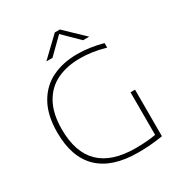

<svg xmlns="http://www.w3.org/2000/svg" viewBox="-214 -1095 1177 1250"><g transform="rotate(-30 374.0 -469.5)"><path d="M647 -360V-10Q593 -1.5 551.5 1.8Q510 5 461 5Q267.5 5 168.2 -89.8Q69 -184.5 69 -371.5Q69 -500 116.5 -584.5Q164 -669 246.2 -709Q328.5 -749 435 -749Q483 -749 528.2 -742.5Q573.5 -736 627 -722V-688Q571 -703.5 526 -709.8Q481 -716 437 -716Q339 -716 264.5 -680.5Q190 -645 147.5 -568.5Q105 -492 105 -373.5Q105 -28 461 -28Q550 -28 613 -40V-360ZM561 -808H515L400 -921L285 -808H239L381 -944H419Z"/></g></svg>

Font: Encode Sans Expanded Thin
Style: Regular
Weight: 250
Width: 7
Designer: Multiple Designers
Foundry: Impallari Type
Version: Version 2.000